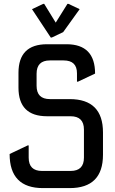

<svg xmlns="http://www.w3.org/2000/svg" viewBox="-20 -964 587 984"><path d="M200.2 0Q29.3 0 29.3 -174.8L122.1 -218.8H127V-156.2Q127 -87.9 195.3 -87.9H341.8Q410.2 -87.9 410.2 -156.2V-299.8Q410.2 -368.2 341.8 -368.2H221.2Q74.7 -368.2 74.7 -514.6V-590.8Q74.7 -737.3 221.2 -737.3H320.8Q467.3 -737.3 467.3 -586.9L379.4 -545.4H374.5V-588.4Q374.5 -654.3 306.2 -654.3H235.8Q167.5 -654.3 167.5 -585.9V-524.4Q167.5 -456.1 235.8 -456.1H336.9Q507.8 -456.1 507.8 -285.2V-170.9Q507.8 0 336.9 0ZM201.7 -944.3H206.5L265.6 -848.1L325.7 -944.3H330.6L388.2 -917L303.7 -799.3L245.1 -771.5H240.2L144 -917Z"/></svg>

Font: Nova Square
Style: Book
Weight: 400
Designer: Wojciech Kalinowski "wmk69" (wmk69@o2.pl)
Foundry: Wojciech Kalinowski "wmk69" (wmk69@o2.pl)
Version: Version 3.1.0; 2021-05-23